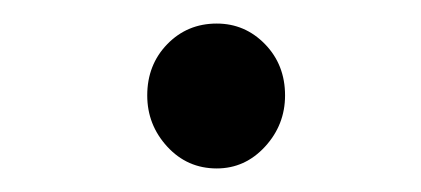

<svg xmlns="http://www.w3.org/2000/svg" viewBox="-20 -671 357 163"><path d="M105 -590Q105 -616 122 -633.5Q139 -651 164 -651Q188 -651 205 -633.5Q222 -616 222 -590Q222 -565 205 -546.5Q188 -528 164 -528Q139 -528 122 -546.5Q105 -565 105 -590Z"/></svg>

Font: Go Noto Kurrent-Regular
Style: Regular
Weight: 400
Designer: Monotype Design Team
Foundry: Monotype Imaging Inc.
Version: Version 2.012; ttfautohint (v1.8.4.7-5d5b)